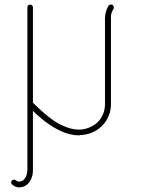

<svg xmlns="http://www.w3.org/2000/svg" viewBox="-20 -590 630 834"><path d="M123 146V-108C140 -92 158 -76 176 -62C198 -46 221 -31 246 -20C270 -9 296 -2 322 -2C324 -2 326 -2 327 -3C362 -4 397 -17 422 -42C448 -67 462 -102 462 -137V-512C462 -515 462 -518 462 -521C463 -532 467 -542 473 -551C476 -557 474 -565 469 -569C463 -572 455 -570 451 -565C444 -552 439 -538 437 -524C437 -520 437 -516 436 -512V-137C436 -108 425 -80 405 -60C382 -38 352 -28 327 -27C325 -27 322 -27 322 -27C300 -27 277 -33 256 -43C233 -52 212 -66 192 -82C167 -101 145 -122 123 -144V-558C123 -565 118 -570 111 -570C104 -570 99 -565 99 -558V146V148V149C98 161 96 173 90 182C88 186 84 190 81 193C77 196 72 198 68 198C67 198 66 199 65 199C59 199 53 197 49 193C44 189 36 189 31 195C27 200 28 208 33 212C42 220 53 224 65 224C67 224 70 223 72 223C81 222 89 218 96 213C103 208 108 201 112 194C120 180 123 165 123 150V148Z"/></svg>

Font: LS
Style: Light
Weight: 300
Designer: BSozoo
Foundry: BSozoo
Version: Version 001.000